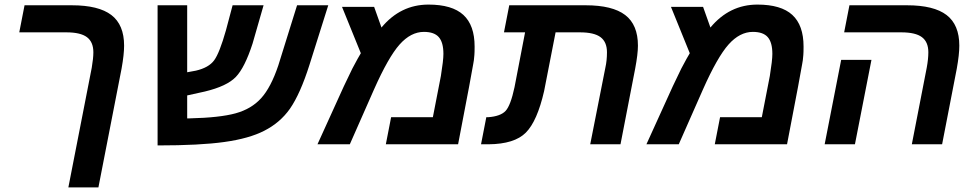

<svg xmlns="http://www.w3.org/2000/svg" viewBox="-20 -629 4257 837"><path d="M87 -606H293Q410 -606 465.5 -563.5Q521 -521 521 -430Q521 -391 510 -330L409 188H278L380 -334Q387 -375 387 -401Q387 -446 359 -467Q331 -488 269 -488H64Z M965 -497 994 -606H1129L1081 -439Q1047 -334 1008 -293.5Q969 -253 873 -230L796 -213V-113H807Q938 -116 1007 -135Q1076 -154 1118.5 -201Q1161 -248 1193 -343L1275 -606H1411L1329 -346Q1289 -220 1244 -155Q1201 -94 1132 -59Q1066 -25 958 -10Q852 5 667 5V-606H796V-314L834 -321Q890 -334 913.5 -366Q937 -398 965 -497Z M1848 -609Q1951 -609 2000 -564Q2049 -519 2049 -426Q2049 -400 2048 -389Q2046 -363 2043 -350Q2040 -327 1977 0H1662L1685 -118H1867L1902 -298Q1913 -366 1913 -394Q1913 -444 1893 -467Q1873 -490 1828 -490Q1771 -490 1722 -435Q1673 -380 1610 -238L1505 0H1364L1479 -253Q1500 -298 1516 -330Q1543 -381 1553 -397L1471 -599H1611L1643 -509Q1726 -609 1848 -609Z M2749 -330 2685 0H2553L2619 -334Q2626 -365 2626 -401Q2626 -446 2598 -467Q2570 -488 2508 -488H2402L2352 -232Q2322 -101 2272.5 -51Q2223 -1 2110 0H2077L2100 -118H2108Q2162 -122 2184 -145.5Q2206 -169 2223 -249L2269 -488H2177L2200 -606H2533Q2650 -606 2705.5 -563.5Q2761 -521 2761 -430Q2761 -394 2749 -330Z M3282 -609Q3385 -609 3434 -564Q3483 -519 3483 -426Q3483 -400 3482 -389Q3480 -363 3477 -350Q3474 -327 3411 0H3096L3119 -118H3301L3336 -298Q3347 -366 3347 -394Q3347 -444 3327 -467Q3307 -490 3262 -490Q3205 -490 3156 -435Q3107 -380 3044 -238L2939 0H2798L2913 -253Q2934 -298 2950 -330Q2977 -381 2987 -397L2905 -599H3045L3077 -509Q3160 -609 3282 -609Z M3779 -368 3707 0H3575L3647 -368ZM4027 -401Q4027 -446 3999 -467Q3971 -488 3909 -488H3660L3683 -606H3934Q4051 -606 4106.5 -563.5Q4162 -521 4162 -430Q4162 -391 4151 -330L4087 0H3955L4020 -334Q4027 -372 4027 -401Z"/></svg>

Font: Libra Sans
Style: Bold Italic
Weight: 700
Italic angle: -12°
Foundry: Context Ltd
Version: Version 1.002